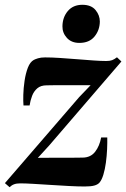

<svg xmlns="http://www.w3.org/2000/svg" viewBox="-40 -766 526 801"><path d="M338 -410.5Q325 -410.5 306.8 -410.5Q288.5 -410.5 267.5 -410.5Q246.5 -410.5 225.5 -410.5Q204.5 -410.5 186.2 -410.5Q168 -410.5 154.5 -410Q130 -410 115.5 -397.5Q101 -385 93.8 -365.8Q86.5 -346.5 83.5 -326H58Q56.5 -342.5 57.2 -370.5Q58 -398.5 62.5 -429Q67 -459.5 76.2 -483.5Q85.5 -507.5 101 -516Q106.5 -519 118.5 -522.8Q130.5 -526.5 148 -526.5Q175.5 -526.5 210.5 -524.2Q245.5 -522 281.2 -519Q317 -516 349.2 -513.8Q381.5 -511.5 403 -511.5Q418.5 -511.5 427.8 -515Q437 -518.5 448 -527L466.5 -509.5L165.5 -159.5L118 -107.5Q136.5 -107.5 160.8 -107.8Q185 -108 211.2 -108Q237.5 -108 262 -108Q286.5 -108 305.5 -108.5Q338.5 -109 357 -133Q375.5 -157 382 -192.5H407.5Q408 -171 406.8 -143.2Q405.5 -115.5 401.8 -87.5Q398 -59.5 391.2 -37.2Q384.5 -15 374.5 -3.5Q367 4.5 353 8.2Q339 12 313 12Q285 12 247.8 10Q210.5 8 171.8 5.5Q133 3 99.2 1Q65.5 -1 44.5 -1Q29 -1 18.8 2.8Q8.5 6.5 0 15L-19.5 -2L290 -360.5ZM291 -587Q258 -587 239 -608Q220 -629 220.5 -656.5Q221 -694 243 -720Q265 -746 303.5 -746Q340.5 -746 358.5 -724.2Q376.5 -702.5 376.5 -676Q376 -640 354.2 -613.5Q332.5 -587 291 -587Z"/></svg>

Font: Merriweather 120pt
Style: Bold Italic
Weight: 700
Italic angle: -7.8°
Version: Version 2.101